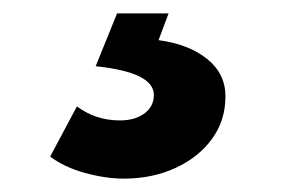

<svg xmlns="http://www.w3.org/2000/svg" viewBox="-20 -30 421 287"><path d="M165 237Q138 237 107 228.5Q76 220 55 204L95 129Q123 150 159 150Q182 150 196 139.5Q210 129 210 112Q210 78 123 69L155 -10H232L217 30Q262 36 289.5 58Q317 80 317 114Q317 150 297 177.5Q277 205 242.5 221Q208 237 165 237Z"/></svg>

Font: Plus Jakarta Sans
Style: Bold Italic
Weight: 700
Italic angle: -8°
Designer: Gumpita Rahayu
Foundry: Tokotype
Version: Version 2.071; ttfautohint (v1.8.4.7-5d5b);gftools[0.9.29]